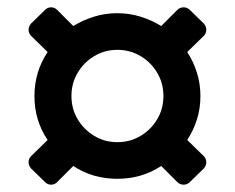

<svg xmlns="http://www.w3.org/2000/svg" viewBox="-20 -562 641 524"><path d="M103 -65 65 -102Q58 -110 58 -119.5Q58 -129 65 -136L110 -180Q74 -233 74 -300Q74 -366 110 -420L65 -464Q58 -471 58 -480.5Q58 -490 65 -498L103 -535Q110 -542 119.5 -542Q129 -542 136 -535L180 -491Q206 -507 236.5 -516.5Q267 -526 300 -526Q333 -526 363.5 -516.5Q394 -507 420 -491L464 -535Q471 -542 481 -542Q491 -542 498 -535L536 -498Q543 -490 543 -480.5Q543 -471 536 -464L491 -420Q508 -394 517.5 -363.5Q527 -333 527 -300Q527 -266 517.5 -236Q508 -206 491 -180L536 -136Q543 -129 543 -119.5Q543 -110 536 -102L498 -65Q491 -58 481 -58Q471 -58 464 -65L420 -109Q367 -74 300 -74Q233 -74 180 -109L136 -65Q129 -58 119.5 -58Q110 -58 103 -65ZM300 -174Q335 -174 363.5 -191Q392 -208 409 -236.5Q426 -265 426 -300Q426 -335 409 -363.5Q392 -392 363.5 -409Q335 -426 300 -426Q266 -426 237.5 -409Q209 -392 192 -363.5Q175 -335 175 -300Q175 -265 192 -236.5Q209 -208 237.5 -191Q266 -174 300 -174Z"/></svg>

Font: Rubik Medium
Style: Regular
Weight: 500
Designer: Hubert and Fischer
Foundry: Hubert and Fischer
Version: Version 2.300; ttfautohint (v1.8.4.7-5d5b);gftools[0.9.30]